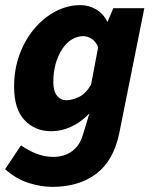

<svg xmlns="http://www.w3.org/2000/svg" viewBox="-25 -530 594 749"><path d="M179 199Q136 199 87.5 184Q39 169 -5 130L57 37Q85 57 117 69.5Q149 82 183 82Q226 82 256 60Q286 38 298 -3L324 -88Q292 -54 253.5 -36Q215 -18 175 -18Q112 -18 71 -61Q30 -104 30 -192Q30 -259 51 -316.5Q72 -374 108.5 -417.5Q145 -461 191.5 -485.5Q238 -510 289 -510Q322 -510 350.5 -493Q379 -476 393 -446H395L417 -498H538L441 -14Q419 96 351 147.5Q283 199 179 199ZM233 -139Q256 -139 282.5 -151.5Q309 -164 330 -199L358 -346Q348 -369 332 -379Q316 -389 300 -389Q276 -389 255 -376Q234 -363 218 -339Q202 -315 192.5 -282.5Q183 -250 183 -210Q183 -174 197.5 -156.5Q212 -139 233 -139Z"/></svg>

Font: Source Sans 3 ExtraBold
Style: Italic
Weight: 800
Italic angle: -11°
Version: Version 3.052;hotconv 1.1.0;makeotfexe 2.6.0